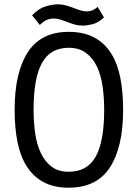

<svg xmlns="http://www.w3.org/2000/svg" viewBox="-20 -860 640 892"><path d="M48 -350Q48 -524 109.5 -618Q171 -712 299 -712Q369 -712 417.5 -686Q466 -660 496 -612.5Q526 -565 539 -498.5Q552 -432 552 -350Q552 -176 490.5 -82Q429 12 299 12Q230 12 182 -14Q134 -40 104 -87.5Q74 -135 61 -201.5Q48 -268 48 -350ZM136 -350Q136 -292 143.5 -240Q151 -188 170 -148.5Q189 -109 220 -85.5Q251 -62 299 -62Q385 -62 424.5 -132Q464 -202 464 -350Q464 -407 456.5 -459.5Q449 -512 430 -551.5Q411 -591 379 -614.5Q347 -638 299 -638Q214 -638 175 -567.5Q136 -497 136 -350ZM129 -789Q160 -821 192.5 -830.5Q225 -840 249 -840Q268 -840 286 -835Q304 -830 320.5 -823.5Q337 -817 353 -812Q369 -807 384 -807Q410 -807 434 -828L463 -779Q436 -754 410 -747.5Q384 -741 363 -741Q344 -741 327 -746Q310 -751 293.5 -757.5Q277 -764 261 -769Q245 -774 229 -774Q213 -774 197.5 -767.5Q182 -761 165 -744Z"/></svg>

Font: PT Mono
Style: Regular
Weight: 400
Monospace: yes
Designer: A.Korolkova, I.Chaeva
Foundry: ParaType Ltd
Version: Version 1.001W OFL